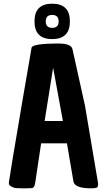

<svg xmlns="http://www.w3.org/2000/svg" viewBox="-20 -1005 569 1041"><path d="M263 -793Q167 -793 167 -889Q167 -985 263 -985Q359 -985 359 -889Q359 -793 263 -793ZM263 -924Q228 -924 228 -889Q228 -854 263 -854Q298 -854 298 -889Q298 -924 263 -924ZM298 -769Q367 -769 373 -738L441 -431L510 -22Q512 -12 512 -3.5Q512 5 507 10.5Q502 16 473 16Q384 16 378 -22L343 -228H203L172 -21Q169 0 164.5 7Q160 14 152 15Q144 16 126 16H98Q63 16 54 12Q32 4 29 -6Q28 -11 28 -15Q28 -19 49 -147Q70 -275 100.5 -452Q131 -629 140.5 -684Q150 -739 151 -746Q155 -769 298 -769ZM268 -638 222 -349H321Z"/></svg>

Font: Chau Philomene One
Style: Regular
Weight: 400
Designer: Vicente Lamonaca
Foundry: TipoType
Version: Version 1.002